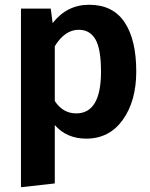

<svg xmlns="http://www.w3.org/2000/svg" viewBox="-20 -566 630 806"><path d="M354 -546Q454 -546 503 -472.5Q552 -399 552 -266Q552 -142 495.5 -63Q439 16 342 16Q260 16 210 -41V204L68 220V-530H193L201 -469Q261 -546 354 -546ZM300 -90Q404 -90 404 -265Q404 -361 380.5 -401Q357 -441 311 -441Q252 -441 210 -372V-142Q244 -90 300 -90Z"/></svg>

Font: FiraGO SemiBold
Style: Regular
Weight: 600
Designer: bBox Type
Foundry: bBox Type GmbH
Version: Version 1.001;PS 001.001;hotconv 1.0.88;makeotf.lib2.5.64775